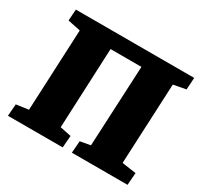

<svg xmlns="http://www.w3.org/2000/svg" viewBox="-148 -888 1115 1072"><g transform="rotate(30 409.0 -351.5)"><path d="M20 0 26 -77 105 -88 129 -613 47 -630 52 -703H815L810 -626L730 -611L706 -92L797 -79L791 0H432L438 -77L504 -89L529 -609H330L307 -92L379 -77L373 0Z"/></g></svg>

Font: Literata 18pt ExtraBold
Style: Italic
Weight: 800
Italic angle: -2°
Designer: Latin by Veronika Burian and Jose Scaglione. Greek by Irene Vlachou. Cyrillic by Vera Evstafieva
Foundry: TypeTogether
Version: Version 3.103;gftools[0.9.29]